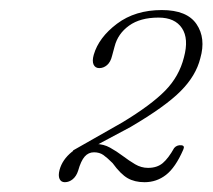

<svg xmlns="http://www.w3.org/2000/svg" viewBox="-20 -728 423 382"><path d="M135 -419.5 125 -428.5 223.5 -484.5Q280.5 -519 308.5 -547.5Q336.5 -576 346 -614Q356 -651 342 -672Q328 -693 295.5 -693Q259 -693 236.8 -677Q214.5 -661 208 -635.5L203 -617Q200 -604.5 193 -598.5Q186 -592.5 177.5 -592.5Q169.5 -592.5 166.2 -599.5Q163 -606.5 166.5 -619Q176.5 -653.5 212.8 -680.8Q249 -708 302 -708Q352 -708 371 -680Q390 -652 378.5 -612Q370 -577.5 339.5 -546.8Q309 -516 240 -475.5ZM98.5 -390Q104 -410.5 123.2 -426Q142.5 -441.5 170.5 -441.5Q186 -441.5 199 -434.2Q212 -427 224.2 -417.8Q236.5 -408.5 248.8 -401.2Q261 -394 274.5 -394Q292.5 -394 303.8 -403.5Q315 -413 326.5 -433.5Q329.5 -437 333.2 -438.2Q337 -439.5 340.5 -439Q348.5 -438.5 344.5 -430Q329 -394.5 310.2 -380Q291.5 -365.5 267.5 -365.5Q248 -365.5 234 -373.5Q220 -381.5 204 -403.5Q193.5 -414 185.8 -419.5Q178 -425 167 -425Q156 -425 148.5 -416.5Q141 -408 135.5 -388.5Q132 -377.5 124.8 -371.5Q117.5 -365.5 109 -365.5Q101.5 -365.5 98.5 -372Q95.5 -378.5 98.5 -390Z"/></svg>

Font: Fraunces Thin
Style: Italic
Weight: 250
Italic angle: -16°
Version: Version 1.000;[b76b70a41]